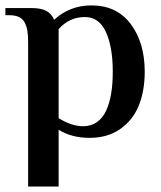

<svg xmlns="http://www.w3.org/2000/svg" viewBox="-21 -500 596 710"><path d="M83 189.9V-344.2Q83 -369.1 80.3 -385.5Q77.6 -401.9 70.6 -416Q63.5 -430.2 49.3 -437Q35.2 -443.8 13.2 -443.8H-1V-470.2H95.2Q130.4 -470.2 149.9 -460Q169.4 -449.7 179.2 -426.8Q236.8 -480 316.9 -480Q411.1 -480 462.6 -410.9Q514.2 -341.8 514.2 -234.9Q514.2 -165 492.7 -110.8Q471.2 -56.6 424.3 -23.4Q377.4 9.8 310.1 9.8Q244.6 9.8 195.8 -20V189.9ZM286.1 -33.2Q315.9 -33.2 337.4 -48.3Q358.9 -63.5 371.6 -91.1Q384.3 -118.7 390.1 -154.3Q396 -189.9 396 -234.9Q396 -326.7 370.6 -381.8Q345.2 -437 293 -437Q234.9 -437 195.8 -392.1V-63Q244.1 -33.2 286.1 -33.2Z"/></svg>

Font: El Messiri SemiBold
Style: Regular
Weight: 600
Designer: Mohamed Gaber
Foundry: Kief Type Foundry
Version: Version 2.007;PS 002.007;hotconv 1.0.88;makeotf.lib2.5.64775